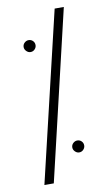

<svg xmlns="http://www.w3.org/2000/svg" viewBox="-85 -769 465 825"><g transform="rotate(-10 147.5 -356.5)"><path d="M40 13 215 -726H255L81 13ZM212 -99Q202 -99 194 -107Q186 -115 186 -125Q186 -136 194 -143.5Q202 -151 212 -151Q223 -151 230.5 -143.5Q238 -136 238 -125Q238 -115 230.5 -107Q223 -99 212 -99ZM81 -560Q71 -560 63 -568Q55 -576 55 -586Q55 -597 63 -604.5Q71 -612 81 -612Q92 -612 99.5 -604.5Q107 -597 107 -586Q107 -576 99.5 -568Q92 -560 81 -560Z"/></g></svg>

Font: Stick No Bills ExtraLight
Style: Regular
Weight: 200
Designer: Kosala Senevirathne, Siva Puranthara, Lasantha Premarathna, Tharique Azeez
Foundry: mooniak
Version: Version 2.000